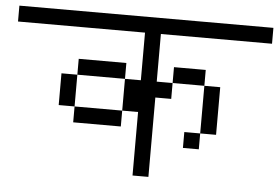

<svg xmlns="http://www.w3.org/2000/svg" viewBox="-47 -752 1094 753"><g transform="rotate(5 500.0 -375.5)"><path d="M1000 -625V-687.5H0V-625H500V-437.5H437.5Q437.5 -437.5 437.5 -312.5H250V-250H437.5V-312.5H500Q500 -312.5 500 -62.5H562.5V-375H625V-437.5H562.5V-625ZM750 -250H687.5V-187.5H750ZM750 -250H812.5V-437.5H750ZM250 -312.5Q250 -312.5 250 -437.5H187.5Q187.5 -437.5 187.5 -312.5ZM250 -437.5H437.5V-500H250ZM625 -437.5H750V-500H625Z"/></g></svg>

Font: Unifont
Style: Regular
Weight: 500
Version: Version 15.1.04